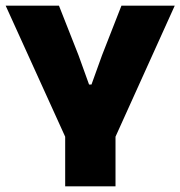

<svg xmlns="http://www.w3.org/2000/svg" viewBox="-20 -659 638 679"><path d="M218 -159 0 -639H188.5L257.5 -464L295 -360H303.5L341 -464L409.5 -639H598L381 -159ZM210.5 0V-320H388.5V0Z"/></svg>

Font: Anek Telugu ExtraBold
Style: Regular
Weight: 800
Designer: Omkar Bhoir (Telugu), Yesha Goshar (Latin)
Foundry: Ek Type
Version: Version 1.003